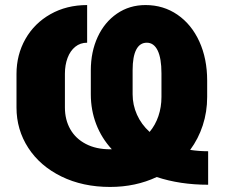

<svg xmlns="http://www.w3.org/2000/svg" viewBox="-20 -737 897 767"><path d="M606 -29.8Q521.5 9.8 419.9 9.8Q310.5 9.8 225.3 -32Q140.1 -73.7 93 -146.2Q45.9 -218.8 45.9 -307.6V-441.4Q45.9 -518.1 81.5 -581.1Q117.2 -644 181.6 -680.4Q246.1 -716.8 328.1 -716.8V-566.4Q300.8 -566.4 280.8 -550.3Q260.7 -534.2 250 -505.9Q239.3 -477.5 239.3 -442.4V-307.6Q239.3 -258.8 260.7 -220.9Q282.2 -183.1 323 -161.9Q363.8 -140.6 419.9 -140.6H426.8Q385.7 -185.1 364.3 -241Q342.8 -296.9 342.8 -360.4V-456.1Q342.8 -529.8 370.1 -589.1Q397.5 -648.4 447.3 -682.6Q497.1 -716.8 561.5 -716.8Q632.8 -716.8 689 -678.2Q745.1 -639.6 776.4 -571Q807.6 -502.4 807.6 -415V-349.6Q807.6 -290 790 -236.3Q772.5 -182.6 739.7 -138.2Q774.9 -132.8 811.5 -132.8V1Q699.2 1 606 -29.8ZM577.6 -210Q600.6 -237.3 612.8 -273.2Q625 -309.1 625 -349.6V-444.3Q625 -503.9 609.9 -535.2Q594.7 -566.4 566.4 -566.4Q538.6 -566.4 524.2 -538.6Q509.8 -510.7 509.8 -457V-360.4Q509.8 -317.9 527.1 -279.1Q544.4 -240.2 577.6 -210Z"/></svg>

Font: Pretendard JP Black
Style: Regular
Weight: 900
Designer: Base glyphs from Inter by Rasmus Andersson; Hangeul glyphs from Noto Sans CJK(Source Han Sans) by Jang Soo-young and Kan
Foundry: Kil Hyung-jin
Version: Version 1.309